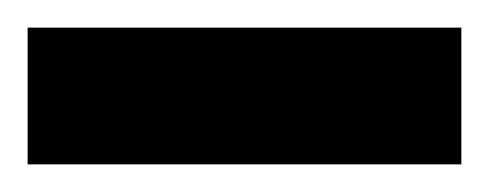

<svg xmlns="http://www.w3.org/2000/svg" viewBox="-44 -745 354 139"><path d="M-24 -725H290V-626H-24Z"/></svg>

Font: Panefresco 800wt
Style: Regular
Weight: 800
Designer: Campivisivi
Foundry: Campivisivi & Chank Co
Version: Version 1.001